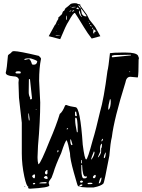

<svg xmlns="http://www.w3.org/2000/svg" viewBox="-20 -1160 882 1191"><path d="M67.4 -842.8Q97.7 -842.8 220.7 -813.5Q234.4 -801.8 234.4 -794.9Q222.7 -739.3 222.7 -659.2L229.5 -524.4Q229.5 -407.2 215.8 -255.9L212.9 -187.5V-180.7Q212.9 -159.2 217.8 -141.6H219.7Q233.4 -149.4 288.1 -287.1Q328.1 -378.9 350.6 -453.1Q368.2 -465.8 383.8 -505.9L388.7 -508.8H391.6Q416 -499 448.2 -495.1Q477.5 -495.1 493.2 -262.7Q504.9 -170.9 514.6 -170.9Q523.4 -170.9 554.7 -289.1Q575.2 -355.5 600.6 -466.8Q624 -544.9 646.5 -719.7Q652.3 -738.3 662.1 -830.1Q684.6 -834 735.4 -834H760.7Q824.2 -834 835.9 -815.4L841.8 -799.8L839.8 -789.1Q839.8 -698.2 835 -679.7H832Q797.9 -683.6 790 -683.6H788.1Q763.7 -683.6 757.8 -647.5Q687.5 -422.9 673.8 -309.6Q665 -276.4 658.2 -193.4Q627 -29.3 622.1 -22.5Q609.4 -6.8 560.5 2.9Q464.8 4.9 461.9 -9.8Q461.9 -4.9 438 -89.8Q414.1 -174.8 414.1 -210Q403.3 -270.5 393.6 -290Q385.7 -290 359.4 -210Q325.2 -136.7 311.5 -88.9L299.8 -57.6Q282.2 -35.2 282.2 -27.3V-23.4L286.1 -9.8Q286.1 3.9 165 10.7Q154.3 8.8 154.3 4.9L156.2 -2Q144.5 -2 130.9 -64.5Q115.2 -137.7 115.2 -208V-398.4L97.7 -553.7L94.7 -647.5L96.7 -668Q90.8 -686.5 63.5 -686.5Q15.6 -690.4 15.6 -709Q22.5 -732.4 29.3 -815.4Q31.2 -821.3 48.8 -832Q53.7 -842.8 67.4 -842.8ZM691.4 -818.4Q673.8 -816.4 673.8 -811.5V-808.6Q673.8 -804.7 678.7 -804.7L792 -816.4V-820.3H790ZM130.9 -791 133.8 -788.1 154.3 -793H161.1Q169.9 -790 178.7 -760.7L186.5 -758.8H190.4Q207 -758.8 210.9 -777.3V-779.3Q210.9 -785.2 169.9 -797.9H147.5Q130.9 -795.9 130.9 -791ZM76.2 -710.9V-709Q77.1 -704.1 85.9 -704.1H104.5L108.4 -707V-712.9Q106.4 -717.8 97.7 -717.8H90.8Q78.1 -717.8 76.2 -710.9ZM781.2 -715.8V-712.9H787.1V-715.8ZM159.2 -668 158.2 -596.7V-585.9Q158.2 -568.4 168 -551.8L166 -549.8V-546.9L169.9 -543H172.9L178.7 -548.8L166 -668L165 -669.9H163.1L161.1 -668ZM662.1 -544.9Q651.4 -506.8 651.4 -483.4V-480.5H655.3Q667 -495.1 667 -533.2L665 -544.9ZM202.1 -483.4V-480.5H206.1V-483.4ZM445.3 -464.8V-444.3L450.2 -439.5H453.1L457 -442.4L452.1 -467.8H448.2ZM156.2 -456.1V-433.6L159.2 -413.1H163.1V-423.8L159.2 -456.1ZM446.3 -426.8V-412.1Q446.3 -391.6 457 -339.8H461.9V-351.6Q461.9 -430.7 450.2 -430.7ZM395.5 -364.3 393.6 -358.4 395.5 -357.4H397.5L402.3 -362.3V-364.3ZM609.4 -285.2 610.4 -283.2H612.3Q619.1 -291 619.1 -296.9V-298.8H617.2Q609.4 -293.9 609.4 -285.2ZM416 -295.9V-285.2Q418 -259.8 424.8 -259.8H425.8L429.7 -262.7Q420.9 -295.9 418 -295.9ZM600.6 -235.4 602.5 -221.7 586.9 -184.6H589.8Q607.4 -205.1 607.4 -221.7V-239.3Q612.3 -245.1 612.3 -254.9V-268.6H610.4Q600.6 -261.7 600.6 -235.4ZM336.9 -227.5 335.9 -218.8V-214.8H336.9L342.8 -220.7V-227.5ZM562.5 -220.7Q545.9 -181.6 545.9 -172.9V-170.9H547.9Q566.4 -197.3 566.4 -216.8ZM624 -179.7H627.9Q633.8 -180.7 636.7 -213.9H634.8Q624 -198.2 624 -179.7ZM482.4 -167V-166Q482.4 -146.5 487.3 -146.5H489.3L486.3 -167ZM484.4 -136.7V-105.5Q486.3 -53.7 499 -53.7H505.9Q514.6 -53.7 519.5 -61.5V-65.4H508.8Q492.2 -65.4 489.3 -136.7ZM258.8 -88.9Q258.8 -78.1 270.5 -78.1L274.4 -84V-105.5H270.5Q258.8 -97.7 258.8 -88.9ZM556.6 -63.5V-58.6L560.5 -54.7H565.4Q574.2 -58.6 574.2 -72.3L570.3 -75.2H568.4Q560.5 -71.3 556.6 -63.5ZM592.8 -24.4V-22.5H594.7Q604.5 -22.5 609.4 -51.8V-58.6H608.4Q600.6 -58.6 592.8 -24.4ZM179.7 -64.5V-63.5L188.5 -54.7H195.3L197.3 -66.4V-75.2Q197.3 -78.1 192.4 -78.1Q179.7 -74.2 179.7 -64.5ZM252 -56.6Q260.7 -49.8 270.5 -49.8H272.5L275.4 -52.7V-54.7Q275.4 -68.4 263.7 -68.4Q252 -63.5 252 -56.6ZM476.6 -34.2V-31.2Q476.6 -27.3 486.3 -26.4Q494.1 -29.3 495.1 -33.2Q492.2 -40 483.4 -40Q476.6 -37.1 476.6 -34.2ZM522.5 -20.5 527.3 -17.6H540Q551.8 -17.6 553.7 -22.5V-24.4L544.9 -26.4H536.1Q523.4 -26.4 522.5 -20.5ZM471.7 -3.9H474.6Q488.3 -3.9 492.2 -12.7L488.3 -15.6H481.4Q471.7 -10.7 471.7 -3.9ZM224.6 -23.4V-22.5H260.7L268.6 -23.4V-30.3H258.8Q224.6 -29.3 224.6 -23.4ZM183.6 -20.5 186.5 -16.6H193.4L199.2 -22.5L195.3 -25.4H188.5ZM131.8 -4.9H135.7V0L131.8 -2.9ZM282.2 -935.5 320.3 -1004.9Q325.2 -1006.8 333 -1028.3L342.8 -1043.9V-1044.9Q339.8 -1046.9 339.8 -1048.8Q348.6 -1056.6 364.3 -1072.3Q369.1 -1088.9 373 -1090.8Q378.9 -1090.8 385.7 -1108.4Q404.3 -1122.1 418.9 -1135.7Q431.6 -1141.6 454.1 -1139.6L464.8 -1134.8Q479.5 -1133.8 479.5 -1127.9H478.5V-1125Q478.5 -1122.1 480.5 -1122.1Q481.4 -1122.1 519.5 -1068.4L535.2 -1037.1Q571.3 -994.1 575.2 -984.4L602.5 -935.5L548.8 -920.9Q523.4 -953.1 500.5 -991.2Q477.5 -1029.3 463.9 -1050.8Q450.2 -1072.3 445.3 -1079.1Q436.5 -1085 404.3 -1025.4Q390.6 -1006.8 353.5 -917ZM481.4 -1106.4Q481.4 -1101.6 487.3 -1075.2Q496.1 -1056.6 515.6 -1058.6H516.6L515.6 -1063.5Q485.4 -1106.4 483.4 -1106.4ZM560.5 -976.6Q554.7 -952.1 562.5 -952.1Q566.4 -954.1 566.4 -958L563.5 -959V-960L565.4 -960.9L578.1 -967.8L577.1 -968.8Q571.3 -968.8 570.3 -969.7Q565.4 -977.5 561.5 -978.5H560.5ZM487.3 -1054.7V-1055.7Q487.3 -1057.6 484.4 -1059.6L472.7 -1094.7H471.7Q463.9 -1082 484.4 -1054.7ZM392.6 -1036.1Q397.5 -1036.1 392.6 -1062.5V-1063.5Q386.7 -1063.5 391.6 -1037.1V-1036.1ZM481.4 -1108.4Q481.4 -1112.3 479.5 -1112.3Q476.6 -1127 464.8 -1127V-1126L478.5 -1108.4ZM454.1 -1105.5Q466.8 -1103.5 468.8 -1102.5H469.7V-1103.5Q469.7 -1106.4 462.9 -1113.3Q456.1 -1113.3 454.1 -1106.4ZM423.8 -1112.3Q430.7 -1112.3 451.2 -1116.2L450.2 -1117.2Q428.7 -1119.1 421.9 -1112.3ZM324.2 -941.4Q324.2 -939.5 330.1 -939.5H336.9Q343.8 -939.5 353.5 -941.4V-942.4H334Q324.2 -942.4 324.2 -941.4ZM427.7 -1086.9Q434.6 -1091.8 441.4 -1091.8L435.5 -1096.7H434.6Q426.8 -1090.8 426.8 -1086.9ZM540 -1002.9Q540 -998 545.9 -996.1H547.9V-998Q547.9 -1002 542 -1004.9H540ZM550.8 -987.3Q554.7 -977.5 557.6 -977.5L558.6 -978.5V-979.5Q556.6 -988.3 552.7 -988.3H550.8ZM412.1 -1086.9Q419.9 -1090.8 422.9 -1094.7L421.9 -1095.7H420.9Q411.1 -1091.8 411.1 -1088.9V-1086.9ZM531.2 -1019.5Q533.2 -1009.8 539.1 -1009.8V-1010.7Q537.1 -1015.6 532.2 -1019.5ZM418 -1119.1 420.9 -1120.1V-1122.1H418.9L417 -1119.1ZM339.8 -1004.9Q341.8 -1004.9 342.8 -1009.8Q339.8 -1009.8 339.8 -1004.9ZM529.3 -1023.4H530.3V-1025.4L528.3 -1026.4H526.4ZM330.1 -964.8Q336.9 -968.8 328.1 -965.8L329.1 -964.8ZM560.5 -988.3V-989.3H558.6V-988.3Z"/></svg>

Font: Love Ya Like A Sister
Style: Regular
Weight: 400
Designer: Kimberly Geswein
Foundry: Kimberly Geswein
Version: Version 1.002 2007